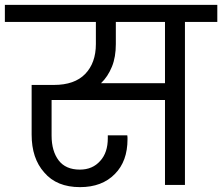

<svg xmlns="http://www.w3.org/2000/svg" viewBox="-47 -760 913 789"><path d="M846 -740C846 -740 -27 -740 -27 -740C-27 -740 -27 -670 -27 -670C-27 -670 347 -670 347 -670C347 -670 347 -579 347 -579C347 -579 347 -579 347 -579C347 -527 332 -486 303 -456C274 -426 231 -411 175 -411C175 -411 83 -411 83 -411C83 -411 83 -207 83 -207C83 -207 83 -207 83 -207C83 -142 100 -90 135 -51C169 -11 218 9 282 9C282 9 282 9 282 9C342 9 390 -9 425 -45C460 -80 477 -128 477 -188C477 -188 477 -188 477 -188C477 -194 477 -199 476 -204C476 -204 396 -204 396 -204C396 -204 396 -192 396 -192C396 -192 396 -192 396 -192C396 -153 386 -122 365 -99C344 -75 316 -63 281 -63C281 -63 281 -63 281 -63C242 -63 213 -76 194 -101C175 -126 165 -160 165 -203C165 -203 165 -349 165 -349C165 -349 631 -349 631 -349C631 -349 631 0 631 0C631 0 713 0 713 0C713 0 713 -670 713 -670C713 -670 846 -670 846 -670C846 -670 846 -740 846 -740ZM631 -418C631 -418 368 -418 368 -418C368 -418 368 -418 368 -418C387 -436 402 -459 413 -486C424 -513 429 -544 429 -579C429 -579 429 -670 429 -670C429 -670 631 -670 631 -670C631 -670 631 -418 631 -418Z"/></svg>

Font: Girnar Poppins
Style: Regular
Weight: 500
Designer: Ninad Kale (Devanagari), Jonny Pinhorn (Latin)
Foundry: Indian Type Foundry
Version: ""